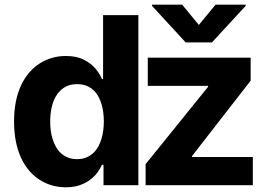

<svg xmlns="http://www.w3.org/2000/svg" viewBox="-20 -792 1157 821"><path d="M70.7 -428.3Q85.6 -459.5 106 -482.8Q126.4 -506 150.9 -521.5Q175.4 -536.9 203.3 -544.7Q231.2 -552.6 261 -552.6Q307.5 -552.6 337.7 -537.3Q369 -521.3 387.6 -499.3Q406.2 -477.3 416.2 -453.8H420.8V-727.3H571.7V0H422.6V-87.4H416.2Q408.4 -70.3 395.6 -53.1Q382.8 -35.9 364 -22.2Q345.2 -8.5 319.8 0.2Q294.4 8.9 261.4 8.9Q199.6 8.9 149.1 -23.4Q124.3 -39.4 104 -63.2Q83.8 -87 69.6 -118.1Q55.4 -149.1 47.8 -187.7Q40.1 -226.2 40.1 -272Q40.1 -364 70.7 -428.3ZM602.6 -90.2 869.7 -420.8V-424.7H611.9V-545.5H1051.8V-447.1L801.1 -124.6V-120.7H1061.1V0H602.6ZM309.3 -111.5Q331.3 -111.5 348.4 -118.4Q365.4 -125.4 378.2 -137.1Q391 -148.8 399.7 -164.6Q408.4 -180.4 413.9 -198.3Q419.4 -216.3 421.7 -235.3Q424 -254.3 424 -272.7Q424 -291.2 421.7 -310.2Q419.4 -329.2 414.1 -346.9Q408.7 -364.7 400 -380.3Q391.3 -396 378.6 -407.5Q365.8 -419 348.5 -425.6Q331.3 -432.2 309.3 -432.2Q276.3 -432.2 254.3 -417.6Q232.2 -403.1 218.9 -380.1Q205.6 -357.2 200.1 -328.8Q194.6 -300.4 194.6 -272.7Q194.6 -254.3 196.9 -235.3Q199.2 -216.3 204.7 -198.3Q210.2 -180.4 218.9 -164.6Q227.6 -148.8 240.4 -137.1Q253.2 -125.4 270.2 -118.4Q287.3 -111.5 309.3 -111.5ZM758.9 -772 830.3 -685.4 901.6 -772H1030.5V-767L886.4 -610.8H773.8L630 -767V-772Z"/></svg>

Font: Inter P
Style: Bold
Weight: 700
Designer: Rasmus Andersson
Foundry: rsms
Version: Version 3.018;git-588b23468